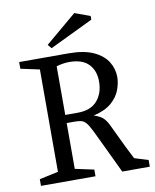

<svg xmlns="http://www.w3.org/2000/svg" viewBox="-88 -866 751 933"><g transform="rotate(-10 287.5 -399.5)"><path d="M38 0V-33L131 -53V-558L38 -578V-611H281Q358 -611 405 -589Q452 -567 473.5 -532Q495 -497 495 -457Q495 -427 482.5 -393.5Q470 -360 439 -333Q408 -306 350 -292Q376 -284 391 -272Q406 -260 418.5 -235.5Q431 -211 451 -167.5Q471 -124 507 -54L575 -33V0H439Q399 -83 374.5 -135.5Q350 -188 335 -218Q320 -248 309 -260.5Q298 -273 285 -276Q272 -279 252 -279H214V-53L307 -33V0ZM214 -319H275Q340 -319 372 -356Q404 -393 404 -451Q404 -504 373 -536.5Q342 -569 277 -569Q263 -569 246.5 -566.5Q230 -564 214 -559ZM205 -650 189 -669 343 -799 419 -771V-753Z"/></g></svg>

Font: Manuale
Style: Regular
Weight: 400
Designer: Eduardo Tunni / Pablo Cosgaya
Foundry: Eduardo Tunni / Pablo Cosgaya
Version: Version 1.002